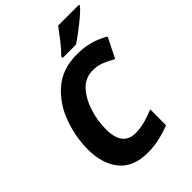

<svg xmlns="http://www.w3.org/2000/svg" viewBox="-267 -1050 1178 1178"><g transform="rotate(-45 322.5 -460.5)"><path d="M301 10Q359 10 408.5 -2Q458 -14 499 -30L500 -168Q454 -149 414 -138.5Q374 -128 334 -128Q221 -128 221 -274Q221 -346 243.5 -418Q266 -490 310 -538.5Q354 -587 420 -587Q460 -587 494 -573.5Q528 -560 566 -538L631 -669Q584 -696 535 -710.5Q486 -725 421 -725Q293 -725 212 -654Q131 -583 93 -476.5Q55 -370 55 -265Q55 -140 116 -65Q177 10 301 10ZM343 -771H459Q486 -789 524.5 -818Q563 -847 597 -876Q631 -905 645 -923V-931H464Q438 -896 405 -853.5Q372 -811 343 -783Z"/></g></svg>

Font: Noto Sans Display Extra
Style: Italic
Weight: 800
Italic angle: -12°
Designer: Monotype Design Team
Foundry: Monotype Imaging Inc.
Version: Version 1.900